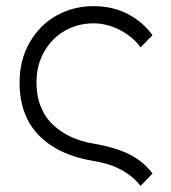

<svg xmlns="http://www.w3.org/2000/svg" viewBox="-20 -502 560 627"><path d="M439 105Q387.7 40 287.1 23.9Q171.4 5.4 107.7 -59.3Q43.9 -124 43.9 -232.9Q43.9 -306.2 77.1 -363.8Q110.4 -421.4 165.3 -451.7Q220.2 -481.9 285.2 -481.9Q348.6 -481.9 397.7 -456.1Q446.8 -430.2 478 -387.2L439 -347.2Q416 -380.4 373.3 -403.1Q330.6 -425.8 285.2 -425.8Q235.8 -425.8 193.6 -402.6Q151.4 -379.4 125.2 -334.7Q99.1 -290 99.1 -232.9Q99.1 -188.5 113.5 -153.1Q127.9 -117.7 153.8 -93.8Q179.7 -69.8 212.2 -54.9Q244.6 -40 284.2 -33.2Q356.4 -21 402.8 2.2Q449.2 25.4 478 64.9Z"/></svg>

Font: Kreadon Light
Style: Regular
Weight: 300
Designer: kohakuno
Foundry: StudioGnu
Version: Version 1.000;Glyphs 3.1.2 (3151)